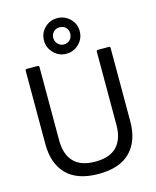

<svg xmlns="http://www.w3.org/2000/svg" viewBox="-147 -1127 1004 1236"><g transform="rotate(-15 355.5 -509.0)"><path d="M72 -264V-753Q72 -763 82 -763H154Q164 -763 164 -753V-264Q164 -172 211 -122Q258 -72 355 -72Q452 -72 499 -122Q546 -172 546 -264V-753Q546 -763 556 -763H628Q638 -763 638 -753V-264Q638 -134 567 -62Q496 10 355 10Q214 10 143 -62Q72 -134 72 -264ZM236 -910Q236 -959 270.5 -993.5Q305 -1028 354 -1028Q403 -1028 438.5 -994Q474 -960 474 -910Q474 -861 439 -826Q404 -791 354 -791Q305 -791 270.5 -826.5Q236 -862 236 -910ZM411 -912Q411 -935 395.5 -951Q380 -967 354 -967Q330 -967 314 -951Q298 -935 298 -912Q298 -887 314.5 -870Q331 -853 354 -853Q379 -853 395 -869.5Q411 -886 411 -912Z"/></g></svg>

Font: Open Sauce Two
Style: Regular
Weight: 400
Designer: Alfredo Marco Pradil
Foundry: Creative Sauce Fz LLC
Version: Version 1.477